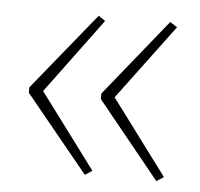

<svg xmlns="http://www.w3.org/2000/svg" viewBox="-37 -571 471 452"><g transform="rotate(5 198.0 -345.0)"><path d="M31 -351 179 -533 195 -522 64 -345 196 -168 179 -157 31 -338ZM201 -351 348 -533 365 -522 233 -345 365 -168 348 -157 201 -338Z"/></g></svg>

Font: Noto Sans Malayalam UI SemiCondensed Thin
Style: Regular
Weight: 100
Width: 4
Designer: Jelle Bosma - Monotype Design Team
Foundry: Monotype Imaging Inc.
Version: Version 2.104; ttfautohint (v1.8.4.7-5d5b)